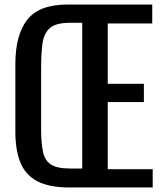

<svg xmlns="http://www.w3.org/2000/svg" viewBox="-20 -830 723 850"><path d="M288 0Q198 0 145.5 -27.5Q93 -55 70.5 -110Q48 -165 48 -247V-546Q48 -675 100.5 -742.5Q153 -810 280 -810H654V-726H457V-459H617V-378H457V-81H656V0ZM290 -84H344V-729H288Q227 -729 200.5 -705.5Q174 -682 168 -636.5Q162 -591 162 -525V-259Q162 -198 170 -159Q178 -120 205 -102Q232 -84 290 -84Z"/></svg>

Font: Oswald
Style: Regular
Weight: 400
Designer: Vernon Adams
Foundry: Vernon Adams
Version: Version 4.103; ttfautohint (v1.8.3)